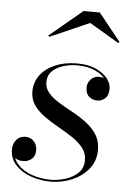

<svg xmlns="http://www.w3.org/2000/svg" viewBox="-51 -718 510 766"><g transform="rotate(5 204.0 -335.0)"><path d="M181.5 10Q139.5 10 101.8 -3.2Q64 -16.5 40 -42.2Q16 -68 16 -105Q16 -127 29.2 -143.2Q42.5 -159.5 66 -159.5Q86.5 -159.5 99.5 -145.2Q112.5 -131 112.5 -109Q112.5 -86 98 -74Q83.5 -62 64.5 -62Q51.5 -62 40.8 -66.5Q30 -71 23.5 -80.5Q17 -90 17 -105H26Q26 -70 47.8 -46Q69.5 -22 105 -9.8Q140.5 2.5 181 2.5Q209 2.5 238.8 -6.8Q268.5 -16 289.2 -35.5Q310 -55 310 -87Q310 -115 293.2 -136.2Q276.5 -157.5 250 -175Q223.5 -192.5 193.5 -209.2Q163.5 -226 137 -244.8Q110.5 -263.5 93.8 -287Q77 -310.5 77 -342Q77 -379 98.5 -407.8Q120 -436.5 158 -452.8Q196 -469 245 -469Q289 -469 319.8 -455.5Q350.5 -442 366.8 -421.5Q383 -401 383 -380Q383 -353 369.2 -340.8Q355.5 -328.5 338 -328.5Q319.5 -328.5 305.2 -340.2Q291 -352 291 -376.5Q291 -395.5 304.2 -409.5Q317.5 -423.5 338 -423.5Q357 -423.5 369.5 -411.2Q382 -399 382 -380H373.5Q373.5 -399.5 358.5 -418.2Q343.5 -437 314.8 -449.2Q286 -461.5 245 -461.5Q219.5 -461.5 192.8 -453.8Q166 -446 147.8 -429.2Q129.5 -412.5 129.5 -384.5Q129.5 -359.5 145.8 -340.8Q162 -322 188 -306.2Q214 -290.5 243.5 -274.5Q273 -258.5 299 -239Q325 -219.5 341.5 -193.8Q358 -168 358 -132Q358 -87.5 332 -55.8Q306 -24 265.5 -7Q225 10 181.5 10ZM125 -565 120.5 -569.5 252.5 -679.5H317.5L406 -569.5L401.5 -564.5L283 -634.5Z"/></g></svg>

Font: Bodoni Moda 28pt
Style: Italic
Weight: 400
Italic angle: -13°
Designer: Owen Earl
Foundry: indestructible type
Version: Version 2.004